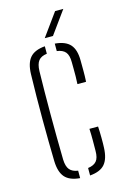

<svg xmlns="http://www.w3.org/2000/svg" viewBox="-116 -799 558 858"><g transform="rotate(-15 163.0 -370.0)"><path d="M52.5 -98Q51.5 -141 50.8 -190Q50 -239 50 -291.2Q50 -343.5 50.5 -396.8Q51 -450 52.5 -501Q54 -551.5 75.2 -576.2Q96.5 -601 144.5 -605V-570.5Q117.5 -567 105.5 -551.8Q93.5 -536.5 92.5 -504Q91.5 -457.5 91 -407.5Q90.5 -357.5 90.5 -305.2Q90.5 -253 91 -200Q91.5 -147 92.5 -95Q93.5 -63 106 -48Q118.5 -33 144.5 -29.5V5Q96.5 1 75.2 -23.5Q54 -48 52.5 -98ZM190.5 5V-29.5Q217.5 -33 230 -47.8Q242.5 -62.5 242.5 -95Q242.5 -119 242.8 -143Q243 -167 241.5 -197H281.5Q283 -172.5 283.2 -144.2Q283.5 -116 282.5 -98Q280.5 -48 259.5 -23.5Q238.5 1 190.5 5ZM241.5 -404Q242.5 -423 242.8 -440.2Q243 -457.5 242.8 -473.5Q242.5 -489.5 242.5 -505Q242.5 -537.5 230 -552.2Q217.5 -567 190.5 -570.5V-605Q239 -601 260.8 -576.5Q282.5 -552 282.5 -502Q282.5 -479.5 282.8 -455.8Q283 -432 281.5 -404ZM153.5 -640 229.5 -745H267.5L191.5 -640Z"/></g></svg>

Font: Big Shoulders Stencil Text Thin
Style: Regular
Weight: 100
Designer: Patric King
Foundry: XO Type Co
Version: Version 2.001